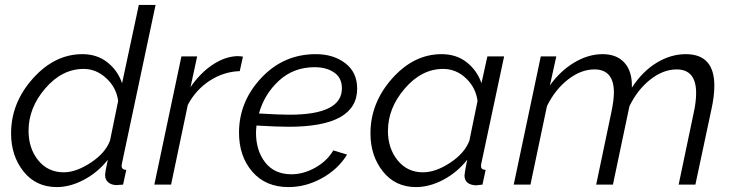

<svg xmlns="http://www.w3.org/2000/svg" viewBox="-20 -750 2976 780"><path d="M25 -208Q25 -332 113.5 -431Q202 -530 315 -530Q374 -530 416 -497Q458 -464 476 -412L544 -730H612L476 -89Q474 -79 474 -77Q474 -60 493 -60L480 0Q453 2 452 2Q431 1 419 -10Q407 -21 407 -38Q407 -51 418 -101Q378 -50 321.5 -20Q265 10 211 10Q126 10 75.5 -53.5Q25 -117 25 -208ZM427 -179 460 -340Q453 -394 412 -432Q371 -470 320 -470Q232 -470 164 -391Q96 -312 96 -219Q96 -147 135.5 -98.5Q175 -50 239 -50Q289 -50 348.5 -89Q408 -128 427 -179Z M717 -521H781L754 -396Q793 -453 843 -486.5Q893 -520 943 -522Q955 -522 967 -520L954 -461Q889 -459 832.5 -422.5Q776 -386 743 -324L675 0H607Z M1153 -235Q1105 -235 1022 -240Q1020 -220 1020 -211Q1020 -138 1057.5 -90Q1095 -42 1164 -42Q1213 -42 1261 -69Q1309 -96 1334 -139L1390 -122Q1354 -63 1288.5 -26.5Q1223 10 1152 10Q1059 10 1005 -52.5Q951 -115 951 -211Q951 -337 1041.5 -433.5Q1132 -530 1263 -530Q1335 -530 1383 -493Q1431 -456 1431 -390Q1431 -235 1153 -235ZM1258 -477Q1173 -477 1113.5 -422.5Q1054 -368 1032 -289Q1112 -284 1156 -284Q1369 -284 1369 -391Q1369 -434 1337.5 -455.5Q1306 -477 1258 -477Z M1485 -208Q1485 -332 1573 -431Q1661 -530 1774 -530Q1834 -530 1876 -497Q1918 -464 1936 -412L1960 -521H2028L1936 -89Q1934 -81 1934 -76Q1934 -60 1953 -60L1940 0Q1936 0 1926.5 1.5Q1917 3 1913 3Q1867 0 1867 -37Q1867 -46 1878 -101Q1838 -50 1781.5 -20Q1725 10 1670 10Q1586 10 1535.5 -53.5Q1485 -117 1485 -208ZM1887 -179 1920 -340Q1913 -394 1873 -432Q1833 -470 1780 -470Q1693 -470 1624.5 -390.5Q1556 -311 1556 -218Q1556 -147 1595.5 -98.5Q1635 -50 1698 -50Q1750 -50 1809 -89Q1868 -128 1887 -179Z M2177 -521H2240L2214 -403Q2256 -462 2313 -496Q2370 -530 2428 -530Q2486 -530 2517.5 -494.5Q2549 -459 2547 -394Q2590 -460 2647.5 -495Q2705 -530 2766 -530Q2882 -530 2882 -402Q2882 -359 2870 -305L2805 0H2737L2798 -291Q2808 -335 2808 -372Q2808 -468 2729 -468Q2674 -468 2621.5 -426.5Q2569 -385 2537 -318L2470 0H2402L2463 -291Q2474 -343 2474 -374Q2474 -468 2395 -468Q2340 -468 2287.5 -427Q2235 -386 2202 -319L2135 0H2067Z"/></svg>

Font: Raleway-v4020
Style: Italic
Weight: 400
Italic angle: -12°
Designer: Matt McInerney, Pablo Impallari, Rodrigo Fuenzalida
Foundry: Matt McInerney, Pablo Impallari, Rodrigo Fuenzalida
Version: Version 4.020;PS 004.020;hotconv 1.0.88;makeotf.lib2.5.64775